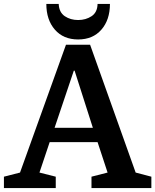

<svg xmlns="http://www.w3.org/2000/svg" viewBox="-33 -958 791 978"><path d="M515 -79 464 -234H220L168 -79L251 -58V0H-13V-58L69 -79L303 -730H426L658 -79L738 -58V0H433V-58ZM343 -598 245 -307H440L347 -598ZM527 -938H464Q463 -895 433.5 -875.5Q404 -856 365 -856Q326 -856 297 -875.5Q268 -895 266 -938H203Q203 -857 246.5 -807Q290 -757 365 -757Q440 -757 483.5 -807Q527 -857 527 -938Z"/></svg>

Font: Domine
Style: Bold
Weight: 700
Designer: Pablo Impallari, Rodrigo Fuenzalida, Brenda Gallo
Foundry: Pablo Impallari, Rodrigo Fuenzalida, Brenda Gallo
Version: Version 2.000